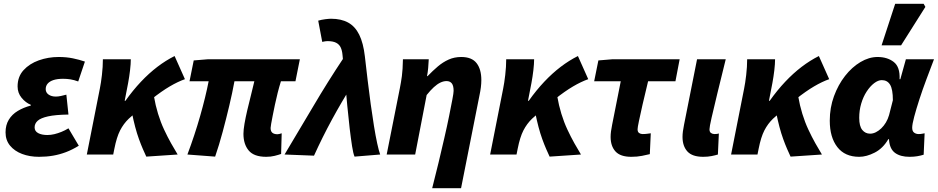

<svg xmlns="http://www.w3.org/2000/svg" viewBox="-20 -808 4904 1004"><path d="M184 12Q135 12 95.5 -3Q56 -18 32.5 -46.5Q9 -75 9 -116Q9 -154 26 -182Q43 -210 73 -228Q103 -246 141 -256V-260Q114 -271 93 -296.5Q72 -322 72 -356Q72 -407 103 -441Q134 -475 183 -492.5Q232 -510 287 -510Q327 -510 361 -503Q395 -496 424 -486L389 -382Q367 -390 348.5 -393Q330 -396 310 -396Q280 -396 260 -389.5Q240 -383 229.5 -371Q219 -359 219 -342Q219 -324 234 -313.5Q249 -303 272 -303Q284 -303 298 -306Q312 -309 327 -313L338 -209Q270 -208 231.5 -199.5Q193 -191 177 -176.5Q161 -162 161 -142Q161 -122 179.5 -112Q198 -102 228 -102Q246 -102 264.5 -106.5Q283 -111 301.5 -118.5Q320 -126 338 -137L392 -46Q358 -25 325 -12.5Q292 0 257.5 6Q223 12 184 12Z M434 0 502 -344Q508 -373 513 -416Q518 -459 518 -498H664Q664 -474 660 -440Q656 -406 650 -374L632 -281H636Q675 -336 717 -380.5Q759 -425 803 -458.5Q847 -492 893 -515L947 -394Q910 -381 867.5 -356Q825 -331 772.5 -289.5Q720 -248 653 -187Q626 -161 608 -126Q590 -91 578 -30L572 0ZM745 11Q737 -6 727 -29Q717 -52 706.5 -81Q696 -110 687 -144Q678 -178 670 -218L785 -304Q793 -257 806.5 -213Q820 -169 838 -130.5Q856 -92 874.5 -59Q893 -26 909 0Z M1372 12Q1308 12 1280.5 -21Q1253 -54 1253 -108Q1253 -129 1258.5 -161Q1264 -193 1273 -231.5Q1282 -270 1292 -309Q1302 -348 1310 -383H1206Q1195 -323 1179 -255.5Q1163 -188 1144.5 -119Q1126 -50 1105 11L960 0Q998 -101 1026.5 -201Q1055 -301 1071 -383H971L993 -492L1066 -498H1548L1525 -383H1449Q1440 -354 1432 -322.5Q1424 -291 1417.5 -260Q1411 -229 1406 -203.5Q1401 -178 1398 -161Q1395 -144 1395 -139Q1395 -121 1404.5 -113.5Q1414 -106 1431 -106Q1436 -106 1441 -107.5Q1446 -109 1453 -111L1450 -3Q1436 2 1416 7Q1396 12 1372 12Z M1834 11Q1827 -5 1821 -43.5Q1815 -82 1808.5 -136.5Q1802 -191 1796 -255.5Q1790 -320 1784 -388Q1778 -456 1771 -521Q1769 -544 1761.5 -560Q1754 -576 1737.5 -584.5Q1721 -593 1692 -593Q1686 -593 1680.5 -592Q1675 -591 1665 -589L1644 -700Q1661 -705 1680.5 -707.5Q1700 -710 1711 -710Q1764 -710 1800.5 -690Q1837 -670 1858.5 -626.5Q1880 -583 1888 -513Q1895 -452 1902.5 -388.5Q1910 -325 1918.5 -263.5Q1927 -202 1935.5 -149.5Q1944 -97 1952.5 -58Q1961 -19 1968 0ZM1468 0Q1545 -128 1619.5 -254.5Q1694 -381 1776 -504L1822 -364Q1766 -275 1716 -183Q1666 -91 1622 6Z M2240 176Q2257 111 2273 43.5Q2289 -24 2303.5 -86.5Q2318 -149 2328.5 -201.5Q2339 -254 2345.5 -288Q2352 -322 2352 -333Q2352 -360 2342.5 -372Q2333 -384 2315 -384Q2299 -384 2282.5 -376Q2266 -368 2248.5 -352Q2231 -336 2211 -311L2151 0H2002L2071 -347Q2077 -377 2081.5 -410Q2086 -443 2087 -498H2222Q2221 -475 2219 -452.5Q2217 -430 2213 -410H2216Q2243 -438 2269.5 -460.5Q2296 -483 2326 -496.5Q2356 -510 2392 -510Q2447 -510 2472 -478Q2497 -446 2497 -389Q2497 -371 2494.5 -351Q2492 -331 2487 -308L2391 176Z M2543 0 2611 -344Q2617 -373 2622 -416Q2627 -459 2627 -498H2773Q2773 -474 2769 -440Q2765 -406 2759 -374L2741 -281H2745Q2784 -336 2826 -380.5Q2868 -425 2912 -458.5Q2956 -492 3002 -515L3056 -394Q3019 -381 2976.5 -356Q2934 -331 2881.5 -289.5Q2829 -248 2762 -187Q2735 -161 2717 -126Q2699 -91 2687 -30L2681 0ZM2854 11Q2846 -6 2836 -29Q2826 -52 2815.5 -81Q2805 -110 2796 -144Q2787 -178 2779 -218L2894 -304Q2902 -257 2915.5 -213Q2929 -169 2947 -130.5Q2965 -92 2983.5 -59Q3002 -26 3018 0Z M3281 12Q3224 12 3198.5 -16Q3173 -44 3173 -92Q3173 -106 3175 -121Q3177 -136 3181 -156L3226 -383H3087L3109 -492L3181 -498H3534L3512 -383H3369Q3352 -314 3340 -261Q3328 -208 3321 -174.5Q3314 -141 3314 -132Q3314 -118 3322 -112.5Q3330 -107 3340 -107Q3354 -107 3364 -108.5Q3374 -110 3383 -111L3378 -2Q3362 2 3337 7Q3312 12 3281 12Z M3657 12Q3600 12 3574.5 -16Q3549 -44 3549 -92Q3549 -106 3551 -121Q3553 -136 3557 -156L3625 -498H3775Q3750 -397 3731 -319Q3712 -241 3701 -192.5Q3690 -144 3690 -132Q3690 -118 3698 -112.5Q3706 -107 3716 -107Q3720 -107 3726.5 -107.5Q3733 -108 3739 -110L3734 0Q3721 4 3701.5 8Q3682 12 3657 12Z M3803 0 3871 -344Q3877 -373 3882 -416Q3887 -459 3887 -498H4033Q4033 -474 4029 -440Q4025 -406 4019 -374L4001 -281H4005Q4044 -336 4086 -380.5Q4128 -425 4172 -458.5Q4216 -492 4262 -515L4316 -394Q4279 -381 4236.5 -356Q4194 -331 4141.5 -289.5Q4089 -248 4022 -187Q3995 -161 3977 -126Q3959 -91 3947 -30L3941 0ZM4114 11Q4106 -6 4096 -29Q4086 -52 4075.5 -81Q4065 -110 4056 -144Q4047 -178 4039 -218L4154 -304Q4162 -257 4175.5 -213Q4189 -169 4207 -130.5Q4225 -92 4243.5 -59Q4262 -26 4278 0Z M4473 12Q4398 12 4358.5 -39Q4319 -90 4319 -177Q4319 -245 4341 -305Q4363 -365 4399 -411Q4435 -457 4479.5 -483.5Q4524 -510 4569 -510Q4620 -510 4653.5 -484Q4687 -458 4684 -394H4688L4717 -498H4864Q4845 -448 4824.5 -393.5Q4804 -339 4787.5 -288Q4771 -237 4760.5 -197.5Q4750 -158 4750 -140Q4750 -122 4760 -114.5Q4770 -107 4784 -107Q4794 -107 4801 -108.5Q4808 -110 4815 -111L4810 1Q4794 6 4776 9Q4758 12 4736 12Q4689 12 4661 -8Q4633 -28 4629 -75Q4629 -76 4629 -77.5Q4629 -79 4629 -80H4625Q4597 -32 4554 -10Q4511 12 4473 12ZM4530 -109Q4545 -109 4560 -116.5Q4575 -124 4588.5 -137Q4602 -150 4612.5 -167.5Q4623 -185 4629 -206L4649 -284Q4649 -341 4634.5 -365Q4620 -389 4591 -389Q4572 -389 4551 -373Q4530 -357 4512 -329.5Q4494 -302 4483.5 -266.5Q4473 -231 4473 -192Q4473 -148 4489 -128.5Q4505 -109 4530 -109ZM4590 -571 4661 -788H4810L4819 -772L4692 -571Z"/></svg>

Font: Source Sans 3 ExtraBold
Style: Italic
Weight: 800
Italic angle: -11°
Version: Version 3.052;hotconv 1.1.0;makeotfexe 2.6.0